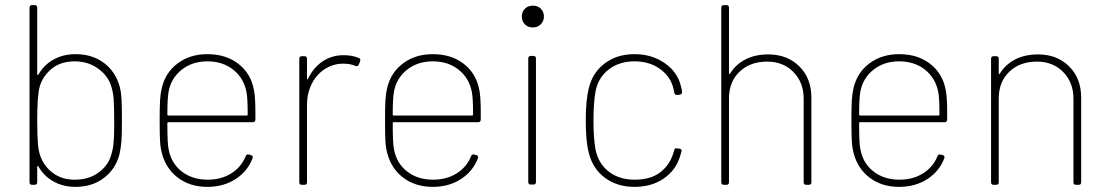

<svg xmlns="http://www.w3.org/2000/svg" viewBox="-20 -720 4320 748"><path d="M130 -71Q125 -76 125 -69V-10Q125 0 115 0H105Q95 0 95 -10V-690Q95 -700 105 -700H115Q125 -700 125 -690V-432Q125 -425 130 -430Q151 -467 188.5 -488Q226 -509 274 -509Q340 -509 385.5 -474.5Q431 -440 447 -380Q452 -360 453.5 -332.5Q455 -305 455 -249Q455 -195 453 -169Q451 -143 445 -117Q430 -61 384.5 -26.5Q339 8 274 8Q226 8 188.5 -13Q151 -34 130 -71ZM143 -98Q161 -62 193.5 -41Q226 -20 271 -20Q324 -20 360 -45Q396 -70 409 -104Q419 -131 422 -158.5Q425 -186 425 -232Q425 -307 422.5 -337.5Q420 -368 409 -396Q393 -433 356 -457Q319 -481 271 -481Q218 -481 183 -453.5Q148 -426 135 -384Q125 -350 125 -250Q125 -192 128 -157Q131 -122 143 -98Z M611 -122Q605 -144 603.5 -170.5Q602 -197 602 -252Q602 -303 603.5 -329Q605 -355 610 -376Q624 -437 672 -473Q720 -509 788 -509Q860 -509 908.5 -471.5Q957 -434 969 -371Q975 -345 975 -280V-255Q975 -244 965 -244H636Q632 -244 632 -240Q632 -158 637 -138Q647 -84 688 -52Q729 -20 789 -20Q842 -20 881 -44.5Q920 -69 937 -111Q940 -120 949 -118L957 -116Q967 -113 964 -104Q945 -53 898 -22.5Q851 8 788 8Q721 8 674 -27Q627 -62 611 -122ZM636 -270H941Q945 -270 945 -274Q945 -340 940 -363Q929 -417 888 -449Q847 -481 788 -481Q729 -481 688 -448.5Q647 -416 637 -364Q632 -339 632 -274Q632 -270 636 -270Z M1146 -10V-491Q1146 -501 1156 -501H1166Q1176 -501 1176 -491V-414Q1176 -411 1177.5 -410.5Q1179 -410 1180 -413Q1201 -457 1237 -481Q1273 -505 1319 -505Q1353 -505 1378 -494Q1386 -491 1383 -481L1378 -469Q1375 -460 1365 -463Q1346 -472 1316 -472Q1289 -472 1264 -461Q1239 -450 1220 -430Q1199 -408 1187.5 -377.5Q1176 -347 1176 -312V-10Q1176 0 1166 0H1156Q1146 0 1146 -10Z M1489 -122Q1483 -144 1481.5 -170.5Q1480 -197 1480 -252Q1480 -303 1481.5 -329Q1483 -355 1488 -376Q1502 -437 1550 -473Q1598 -509 1666 -509Q1738 -509 1786.5 -471.5Q1835 -434 1847 -371Q1853 -345 1853 -280V-255Q1853 -244 1843 -244H1514Q1510 -244 1510 -240Q1510 -158 1515 -138Q1525 -84 1566 -52Q1607 -20 1667 -20Q1720 -20 1759 -44.5Q1798 -69 1815 -111Q1818 -120 1827 -118L1835 -116Q1845 -113 1842 -104Q1823 -53 1776 -22.5Q1729 8 1666 8Q1599 8 1552 -27Q1505 -62 1489 -122ZM1514 -270H1819Q1823 -270 1823 -274Q1823 -340 1818 -363Q1807 -417 1766 -449Q1725 -481 1666 -481Q1607 -481 1566 -448.5Q1525 -416 1515 -364Q1510 -339 1510 -274Q1510 -270 1514 -270Z M2038 -11V-492Q2038 -502 2048 -502H2058Q2068 -502 2068 -492V-11Q2068 -1 2058 -1H2048Q2038 -1 2038 -11ZM2056 -698Q2075 -698 2087 -686Q2099 -674 2099 -656Q2099 -637 2086.5 -625Q2074 -613 2056 -613Q2037 -613 2025 -625Q2013 -637 2013 -656Q2013 -674 2025 -686Q2037 -698 2056 -698Z M2274 -124Q2262 -168 2262 -252Q2262 -329 2274 -377Q2289 -438 2336.5 -473.5Q2384 -509 2452 -509Q2519 -509 2569 -474.5Q2619 -440 2632 -387Q2637 -370 2637 -362V-360Q2637 -353 2628 -351L2616 -350Q2609 -350 2607 -359L2604 -373Q2594 -420 2552.5 -450.5Q2511 -481 2452 -481Q2392 -481 2351 -449Q2310 -417 2300 -363Q2292 -318 2292 -251Q2292 -183 2300 -138Q2311 -83 2351.5 -51.5Q2392 -20 2452 -20Q2515 -20 2552 -48.5Q2589 -77 2603 -123L2606 -133Q2608 -139 2610 -141Q2612 -143 2617 -142L2626 -141Q2638 -139 2635 -130L2630 -113Q2614 -58 2566.5 -25Q2519 8 2452 8Q2384 8 2336.5 -27.5Q2289 -63 2274 -124Z M2790 -10V-690Q2790 -700 2800 -700H2810Q2820 -700 2820 -690V-435Q2820 -432 2821.5 -431.5Q2823 -431 2824 -433Q2846 -469 2884 -488.5Q2922 -508 2973 -508Q3047 -508 3094 -461.5Q3141 -415 3141 -340V-10Q3141 0 3131 0H3121Q3111 0 3111 -10V-335Q3111 -399 3071 -439.5Q3031 -480 2969 -480Q2902 -480 2861 -440.5Q2820 -401 2820 -337V-10Q2820 0 2810 0H2800Q2790 0 2790 -10Z M3306 -122Q3300 -144 3298.5 -170.5Q3297 -197 3297 -252Q3297 -303 3298.5 -329Q3300 -355 3305 -376Q3319 -437 3367 -473Q3415 -509 3483 -509Q3555 -509 3603.5 -471.5Q3652 -434 3664 -371Q3670 -345 3670 -280V-255Q3670 -244 3660 -244H3331Q3327 -244 3327 -240Q3327 -158 3332 -138Q3342 -84 3383 -52Q3424 -20 3484 -20Q3537 -20 3576 -44.5Q3615 -69 3632 -111Q3635 -120 3644 -118L3652 -116Q3662 -113 3659 -104Q3640 -53 3593 -22.5Q3546 8 3483 8Q3416 8 3369 -27Q3322 -62 3306 -122ZM3331 -270H3636Q3640 -270 3640 -274Q3640 -340 3635 -363Q3624 -417 3583 -449Q3542 -481 3483 -481Q3424 -481 3383 -448.5Q3342 -416 3332 -364Q3327 -339 3327 -274Q3327 -270 3331 -270Z M3841 -10V-491Q3841 -501 3851 -501H3861Q3871 -501 3871 -491V-435Q3871 -432 3872.5 -431.5Q3874 -431 3875 -433Q3897 -469 3935 -488.5Q3973 -508 4024 -508Q4098 -508 4145 -461.5Q4192 -415 4192 -340V-10Q4192 0 4182 0H4172Q4162 0 4162 -10V-335Q4162 -399 4122 -439.5Q4082 -480 4020 -480Q3953 -480 3912 -440.5Q3871 -401 3871 -337V-10Q3871 0 3861 0H3851Q3841 0 3841 -10Z"/></svg>

Font: Barlow GEO Thin
Style: Regular
Weight: 100
Designer: Jeremy Tribby
Foundry: Tribby Type
Version: Version 1.408